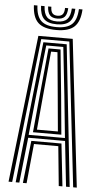

<svg xmlns="http://www.w3.org/2000/svg" viewBox="-63 -1001 546 1039"><g transform="rotate(5 210.0 -481.5)"><path d="M24.5 0 116.5 -800H303.2L395.2 0H375.5L286.2 -784H133.5L44.2 0ZM102.5 0 128 -230.5H291.8L317.2 0H297.2L276 -214.8H143.8L122.5 0ZM63.2 0 146.5 -768H273.2L356.5 0H336.8L310 -246H109.8L83 0ZM110.8 -261.8H308L284.8 -490.5L256.2 -752H163.5L134.2 -490.5ZM132.8 -278 153 -490.5 177.2 -737H242.5L267.2 -490.5L287 -278ZM153 -293.8H266.8L248.8 -490.5L227.2 -721H192.5L171 -490.5ZM210 -840Q142 -840 111.4 -868.8Q80.8 -897.5 78 -963.2H97.2Q99.8 -905.8 126 -880.8Q152.2 -855.8 210 -855.8Q267.5 -855.8 293.8 -880.8Q320 -905.8 322.5 -963.2H342Q338.5 -897.5 307.9 -868.8Q277.2 -840 210 -840ZM210 -871Q162 -871 140.4 -892.5Q118.8 -914 116.8 -963.2H136Q137.8 -922.5 154.9 -904.5Q172 -886.5 210 -886.5Q247.8 -886.5 264.9 -904.5Q282 -922.5 284 -963.2H303.2Q301 -914 279.4 -892.5Q257.8 -871 210 -871ZM210 -902Q182.2 -902 169.5 -916.2Q156.8 -930.5 155.2 -963.2H172.8Q173 -938.8 182.2 -928.1Q191.5 -917.5 210 -917.5Q228.8 -917.5 237.9 -928.1Q247 -938.8 247.2 -963.2H264.5Q263 -930.5 250.4 -916.2Q237.8 -902 210 -902Z"/></g></svg>

Font: Big Shoulders Inline Text Thin SemiBold
Style: Regular
Weight: 600
Version: Version 2.002